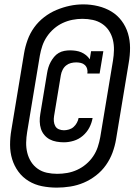

<svg xmlns="http://www.w3.org/2000/svg" viewBox="-20 -780 640 877"><path d="M272 -130Q255 -130 238 -133Q221 -136 207 -143.5Q193 -151 182.5 -163.5Q172 -176 167 -191.5Q162 -207 161.5 -224.5Q161 -242 164 -259L195 -446Q197 -459 201 -472Q205 -485 211.5 -497Q218 -509 227 -520Q236 -531 248 -538Q260 -545 273.5 -547.5Q287 -550 300 -550Q313 -550 326.5 -548Q340 -546 351.5 -541Q363 -536 373 -528Q383 -520 390 -509L396 -546H452L435 -444H379Q381 -455 378 -465.5Q375 -476 367.5 -483Q360 -490 349.5 -492.5Q339 -495 328 -495Q316 -495 304 -492Q292 -489 282 -481Q272 -473 266 -461Q260 -449 258 -437L227 -250Q225 -238 226 -226Q227 -214 232.5 -204Q238 -194 249 -189.5Q260 -185 272 -185Q283 -185 295 -188.5Q307 -192 316 -200Q325 -208 331 -219Q337 -230 339 -241H403Q399 -218 388 -197Q377 -176 358.5 -160Q340 -144 317 -137Q294 -130 272 -130ZM239 77Q205 77 172 70.5Q139 64 111 47Q83 30 64 4Q45 -22 35.5 -53Q26 -84 26 -118.5Q26 -153 32 -187L90 -537Q95 -567 106 -597.5Q117 -628 136 -654.5Q155 -681 181.5 -701.5Q208 -722 238 -734.5Q268 -747 298.5 -753.5Q329 -760 361 -760Q395 -760 428 -752Q461 -744 488.5 -727.5Q516 -711 535.5 -685Q555 -659 564.5 -627.5Q574 -596 574 -561.5Q574 -527 568 -493L510 -143Q505 -113 494 -83Q483 -53 464 -26Q445 1 418.5 21.5Q392 42 362.5 54.5Q333 67 301.5 72Q270 77 240 77ZM241 14Q264 14 287 10Q310 6 332 -4Q354 -14 373 -30Q392 -46 405.5 -66Q419 -86 426.5 -108.5Q434 -131 438 -154L496 -503Q500 -527 500.5 -551.5Q501 -576 495.5 -598.5Q490 -621 477.5 -640Q465 -659 446 -671.5Q427 -684 404 -689Q381 -694 356 -694Q334 -694 311 -689.5Q288 -685 266.5 -675Q245 -665 226.5 -649Q208 -633 194.5 -613Q181 -593 173.5 -571Q166 -549 162 -526L104 -177Q100 -153 99.5 -129Q99 -105 104.5 -82.5Q110 -60 122 -41Q134 -22 152.5 -9Q171 4 194 9Q217 14 241 14Z"/></svg>

Font: Iosevka Curly Slab SmBdExObl
Style: Regular
Weight: 600
Width: 7
Italic angle: -9°
Monospace: yes
Designer: Belleve Invis
Foundry: Belleve Invis
Version: Version 11.1.0; ttfautohint (v1.8.3)